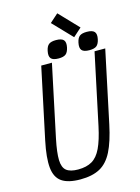

<svg xmlns="http://www.w3.org/2000/svg" viewBox="-160 -1201 948 1301"><g transform="rotate(-15 314.0 -550.0)"><path d="M238 14Q152 14 107.8 -16.5Q63.5 -47 56.5 -116.5Q49.5 -186 74 -302.5L179.5 -800H254.5L148 -296.5Q128.5 -203 130 -150.2Q131.5 -97.5 158.2 -76.2Q185 -55 240 -55Q299 -55 337.8 -77.8Q376.5 -100.5 402.2 -154.8Q428 -209 448 -302.5L553.5 -800H628.5L522 -296.5Q497.5 -180 463 -112Q428.5 -44 374.8 -15Q321 14 238 14ZM522.5 -816Q483.5 -816 469.5 -832.2Q455.5 -848.5 463.5 -885.5Q470 -916.5 486 -928.8Q502 -941 536 -941Q575.5 -941 589.5 -925Q603.5 -909 596 -873.5Q589 -841 573 -828.5Q557 -816 522.5 -816ZM306.5 -816Q267.5 -816 253.5 -832.2Q239.5 -848.5 247.5 -885.5Q254 -916.5 270 -928.8Q286 -941 320 -941Q359.5 -941 373.5 -925Q387.5 -909 380 -873.5Q373 -841 357 -828.5Q341 -816 306.5 -816ZM445 -928 317 -1061.5 376 -1114 503.5 -980.5Z"/></g></svg>

Font: Victor Mono Thin
Style: Italic
Weight: 100
Italic angle: -12°
Monospace: yes
Designer: Rune Bjørnerås
Version: Version 1.561;gftools[0.9.30]